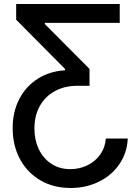

<svg xmlns="http://www.w3.org/2000/svg" viewBox="-20 -727 693 956"><path d="M331.1 209Q246.6 209 180.9 170.7Q115.2 132.3 79.1 64.5Q43 -3.4 43 -89.8Q43 -169.9 75.9 -233.6Q108.9 -297.4 168.2 -335Q227.5 -372.6 303.7 -377V-383.8L60.5 -628.9V-707H576.2V-613.3H203.1V-607.4L425.8 -383.8V-299.8H364.3Q302.2 -299.8 253.9 -273.7Q205.6 -247.6 178.5 -199.7Q151.4 -151.9 151.4 -87.9Q151.4 -30.3 173.3 15.9Q195.3 62 235.8 88.6Q276.4 115.2 330.1 115.2Q376.5 115.2 416 95.7Q455.6 76.2 479.7 41.5Q503.9 6.8 506.8 -37.1H616.2Q612.8 34.2 574.5 90.3Q536.1 146.5 472.4 177.7Q408.7 209 331.1 209Z"/></svg>

Font: Pretendard JP Medium
Style: Regular
Weight: 500
Designer: Base glyphs from Inter by Rasmus Andersson; Hangeul glyphs from Noto Sans CJK(Source Han Sans) by Jang Soo-young and Kan
Foundry: Kil Hyung-jin
Version: Version 1.309